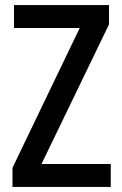

<svg xmlns="http://www.w3.org/2000/svg" viewBox="-20 -734 480 754"><path d="M415 0V-90H143L408 -638V-714H35V-624H293L29 -75V0Z"/></svg>

Font: Noto Sans Khmer UI Condensed Medium
Style: Regular
Weight: 500
Width: 3
Designer: Danh Hong and the Monotype Design Team
Foundry: Monotype Imaging Inc.
Version: Version 2.002